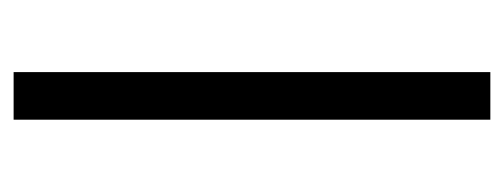

<svg xmlns="http://www.w3.org/2000/svg" viewBox="-249 -491 740 282"><g transform="rotate(90 121.0 -350.0)"><path d="M155.8 -700.2V0H85.9V-700.2Z"/></g></svg>

Font: LilGrotesk
Style: Regular
Weight: 400
Designer: BSozoo
Foundry: BSozoo
Version: Version 1.004;PS 001.004;hotconv 1.0.70;makeotf.lib2.5.58329